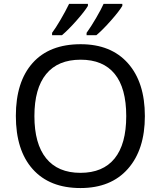

<svg xmlns="http://www.w3.org/2000/svg" viewBox="-20 -951 821 981"><path d="M155.8 -357.9Q155.8 -216.3 215.8 -142.1Q275.9 -67.9 391.1 -67.9Q505.9 -67.9 565.4 -141.1Q625 -214.4 625 -357.9Q625 -501 565.9 -573.5Q506.8 -646 392.1 -646Q275.9 -646 215.8 -572.5Q155.8 -499 155.8 -357.9ZM720.2 -357.9Q720.2 -186.5 633.5 -88.4Q546.9 9.8 391.1 9.8Q233.4 9.8 147.2 -86.7Q61 -183.1 61 -358.9Q61 -533.2 146.7 -629.2Q232.4 -725.1 392.1 -725.1Q547.4 -725.1 633.8 -627.7Q720.2 -530.3 720.2 -357.9ZM422.4 -783.2Q445.3 -814.9 471.2 -859.4Q497.1 -903.8 509.3 -931.2H605V-920.9Q588.9 -893.6 546.6 -845.7Q504.4 -797.9 472.2 -771H422.4ZM246.1 -783.2Q263.2 -805.7 288.6 -848.9Q314 -892.1 333 -931.2H429.2V-920.9Q413.1 -893.6 370.8 -845.7Q328.6 -797.9 296.4 -771H246.1Z"/></svg>

Font: NotoSans
Style: Regular
Weight: 400
Designer: Monotype Design team
Foundry: Monotype Imaging Inc.
Version: Version 1.04; ttfautohint (v1.4.1)